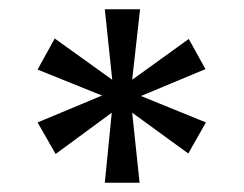

<svg xmlns="http://www.w3.org/2000/svg" viewBox="-20 -754 526 414"><path d="M282 -734H206L222 -582L98 -671L61 -604L200 -548L61 -490L100 -422L221 -511L206 -360H281L265 -511L386 -423L424 -490L284 -547L423 -605L387 -670L265 -582Z"/></svg>

Font: Matrixport Regular
Style: Regular
Weight: 400
Designer: Ninad Kale (Devanagari), Jonny Pinhorn (Latin)
Foundry: Indian Type Foundry
Version: Version 3.200;PS 1.000;hotconv 16.6.54;makeotf.lib2.5.65590